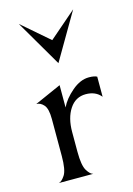

<svg xmlns="http://www.w3.org/2000/svg" viewBox="-103 -702 526 757"><g transform="rotate(-15 160.0 -323.5)"><path d="M263 -372Q285 -372 296 -366V-284Q274 -311 234 -311Q192 -311 168 -274.5Q144 -238 144 -181V-100Q144 -44 157 -23Q170 -2 182 0H41Q53 -2 66.5 -22.5Q80 -43 80 -100V-251Q80 -293 66.5 -308.5Q53 -324 36 -324L144 -372V-281Q159 -313 193.5 -342.5Q228 -372 263 -372ZM273 -647 162 -457 51 -647 162 -551Z"/></g></svg>

Font: BellefairVN
Style: Regular
Weight: 400
Designer: Nick Shinn, Liron Lavi Turkenic
Foundry: Shinntype
Version: Version 1.003